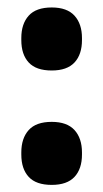

<svg xmlns="http://www.w3.org/2000/svg" viewBox="-20 -494 284 527"><path d="M122 13.5Q79 13.5 58.8 -8.5Q38.5 -30.5 38.5 -70V-75.5Q38.5 -114.5 58.8 -137Q79 -159.5 122 -159.5Q164 -159.5 184.5 -137Q205 -114.5 205 -75.5V-70Q205 -30.5 184.5 -8.5Q164 13.5 122 13.5ZM122 -300.5Q79 -300.5 58.8 -322.5Q38.5 -344.5 38.5 -384V-389.5Q38.5 -428.5 58.8 -451Q79 -473.5 122 -473.5Q164 -473.5 184.5 -451Q205 -428.5 205 -389.5V-384Q205 -344.5 184.5 -322.5Q164 -300.5 122 -300.5Z"/></svg>

Font: Anek Kannada Medium
Style: Bold
Weight: 700
Version: Version 1.003